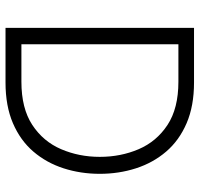

<svg xmlns="http://www.w3.org/2000/svg" viewBox="-34 -706 740 713"><g transform="rotate(90 336.5 -350.0)"><path d="M84 0V-700H287Q374 -700 438 -672.5Q502 -645 543.5 -596.5Q585 -548 605.5 -484.5Q626 -421 626 -350Q626 -279 605.5 -215.5Q585 -152 543.5 -103.5Q502 -55 438 -27.5Q374 0 287 0ZM145 -59H284Q383 -59 444.5 -99.5Q506 -140 534.5 -206.5Q563 -273 563 -350Q563 -428 534.5 -494.5Q506 -561 444.5 -601.5Q383 -642 284 -642H145Z"/></g></svg>

Font: Zen Kaku Gothic Antique
Style: Regular
Weight: 400
Designer: Yoshimichi Ohira
Foundry: Positype
Version: Version 1.001